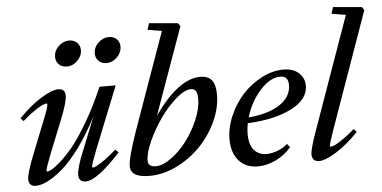

<svg xmlns="http://www.w3.org/2000/svg" viewBox="-50 -821 1847 929"><g transform="rotate(-5 873.0 -357.0)"><path d="M480.5 -550.8Q457.5 -550.8 442.9 -565.2Q428.2 -579.6 428.2 -601.6Q428.2 -630.9 450.9 -653.1Q473.6 -675.3 502.4 -675.3Q525.4 -675.3 540.3 -661.1Q555.2 -647 555.2 -625Q555.2 -596.2 532.7 -573.5Q510.3 -550.8 480.5 -550.8ZM287.6 -550.8Q264.6 -550.8 250 -565.2Q235.4 -579.6 235.4 -601.6Q235.4 -630.9 258.1 -653.1Q280.8 -675.3 309.6 -675.3Q332.5 -675.3 347.7 -661.1Q362.8 -647 362.8 -625Q362.8 -596.2 340.3 -573.5Q317.9 -550.8 287.6 -550.8ZM87.9 11.2Q71.8 11.2 63 2.2Q54.2 -6.8 54.2 -22.9Q54.2 -53.7 93.8 -151.4L152.8 -299.8Q178.2 -362.3 178.2 -377Q178.2 -381.3 174.3 -381.3Q168 -381.3 154.8 -375.7Q141.6 -370.1 114.7 -352.1Q87.9 -334 56.6 -306.2L43 -320.3Q97.2 -377.4 151.4 -411.1Q205.6 -444.8 237.3 -444.8Q270.5 -444.8 270.5 -411.1Q270.5 -379.9 237.8 -298.3L174.8 -141.6Q146 -67.9 146 -56.6Q146 -52.7 149.9 -52.7Q155.8 -52.7 170.7 -60.3Q185.5 -67.9 215.1 -93.8Q244.6 -119.6 277.1 -159.2Q309.6 -198.7 353 -272.2Q396.5 -345.7 437 -439.5H515.6L394 -135.7Q367.7 -68.8 367.7 -57.6Q367.7 -52.7 371.6 -52.7Q377.4 -52.7 391.1 -59.6Q404.8 -66.4 430.4 -84.7Q456.1 -103 486.3 -129.9L501.5 -115.7Q450.7 -58.6 405.3 -23.7Q359.9 11.2 331.1 11.2Q314.5 11.2 305.7 2.2Q296.9 -6.8 296.9 -22.9Q296.9 -55.2 329.1 -134.3L396 -300.8Q352.5 -216.3 305.9 -152.8Q259.3 -89.4 219 -55.2Q178.7 -21 146 -4.9Q113.3 11.2 87.9 11.2Z M641.6 11.2Q549.3 11.2 549.3 -43Q549.3 -84.5 593.8 -211.4L761.2 -682.1L692.4 -693.8L702.6 -725.1L841.8 -712.9L852.5 -697.3L701.7 -275.9Q820.3 -444.8 926.3 -444.8Q964.4 -444.8 982.2 -422.6Q1000 -400.4 1000 -353Q1000 -286.6 968.5 -220Q937 -153.3 887.2 -102.8Q837.4 -52.2 772 -20.5Q706.5 11.2 641.6 11.2ZM674.8 -32.7Q709.5 -32.7 751.5 -63.5Q793.5 -94.2 827.4 -139.2Q861.3 -184.1 884.5 -239Q907.7 -293.9 907.7 -339.4Q907.7 -365.7 900.4 -377.7Q893.1 -389.6 876.5 -389.6Q846.2 -389.6 803.7 -352.8Q761.2 -315.9 725.1 -264.6Q689 -213.4 663.3 -156.7Q637.7 -100.1 637.7 -63.5Q637.7 -32.7 674.8 -32.7Z M1167.5 11.2Q1109.9 11.2 1075.7 -26.6Q1041.5 -64.5 1041.5 -131.3Q1041.5 -188.5 1066.7 -245.8Q1091.8 -303.2 1131.8 -346.7Q1171.9 -390.1 1224.6 -417.5Q1277.3 -444.8 1329.6 -444.8Q1378.4 -444.8 1405.3 -419.7Q1432.1 -394.5 1432.1 -357.9Q1432.1 -291.5 1350.1 -249.5Q1268.1 -207.5 1136.2 -201.2Q1130.9 -173.3 1130.9 -149.9Q1130.9 -97.2 1153.6 -71Q1176.3 -44.9 1214.4 -44.9Q1237.8 -44.9 1265.9 -54.9Q1293.9 -64.9 1316.4 -85L1330.1 -67.9Q1298.8 -31.2 1254.9 -10Q1210.9 11.2 1167.5 11.2ZM1312.5 -412.1Q1262.7 -412.1 1213.9 -357.7Q1165 -303.2 1143.1 -229Q1239.3 -236.8 1295.2 -273.9Q1351.1 -311 1351.1 -368.7Q1351.1 -412.1 1312.5 -412.1Z M1463.9 11.2Q1447.8 11.2 1439 2Q1430.2 -7.3 1430.2 -23.9Q1430.2 -49.8 1460.9 -135.7L1654.8 -682.1L1585.9 -693.8L1596.2 -725.1L1735.8 -712.9L1745.6 -697.3L1545.9 -133.8Q1522.5 -66.9 1522.5 -57.1Q1522.5 -53.2 1526.9 -53.2Q1533.2 -53.2 1545.9 -58.6Q1558.6 -64 1585.4 -82.3Q1612.3 -100.6 1644 -128.4L1657.7 -113.3Q1603 -56.2 1549.3 -22.5Q1495.6 11.2 1463.9 11.2Z"/></g></svg>

Font: Elstob Medium
Style: Italic
Weight: 500
Italic angle: -20°
Designer: Peter S. Baker
Version: Version 1.015